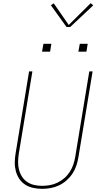

<svg xmlns="http://www.w3.org/2000/svg" viewBox="-20 -1187 640 1215"><path d="M247 8Q218 8 190 2Q162 -4 139.5 -18.5Q117 -33 102 -55.5Q87 -78 80 -105Q73 -132 73.5 -160.5Q74 -189 79 -218L164 -735H185L99 -215Q95 -189 94.5 -163.5Q94 -138 100 -114Q106 -90 119 -69.5Q132 -49 152 -35.5Q172 -22 196.5 -16.5Q221 -11 247 -11Q271 -11 296 -15.5Q321 -20 344.5 -31.5Q368 -43 388 -60.5Q408 -78 422 -100Q436 -122 444 -146Q452 -170 456 -194L545 -735H566L476 -191Q472 -165 463 -138.5Q454 -112 438.5 -88.5Q423 -65 401 -45.5Q379 -26 353.5 -14Q328 -2 300.5 3Q273 8 247 8ZM476 -860 485 -910H535L527 -860ZM246 -860 255 -910H305L297 -860ZM401 -1016 302 -1154 320 -1166 415 -1029 554 -1167 570 -1153 424 -1016Z"/></svg>

Font: Iosevka SS04 Thin Extended
Style: Italic
Weight: 100
Width: 7
Italic angle: -9°
Monospace: yes
Designer: Belleve Invis
Foundry: Belleve Invis
Version: Version 19.0.0; ttfautohint (v1.8.4)